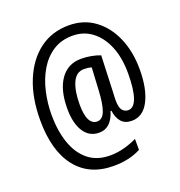

<svg xmlns="http://www.w3.org/2000/svg" viewBox="-142 -839 982 1045"><g transform="rotate(-20 349.0 -316.5)"><path d="M652 -361Q652 -249 617 -180.5Q582 -112 517 -112Q477 -112 456 -136.5Q435 -161 430 -202H425Q398 -112 328 -112Q271 -112 239.5 -160.5Q208 -209 208 -294Q208 -402 251 -463Q294 -524 371 -524Q400 -524 429.5 -518.5Q459 -513 481 -504L473 -297Q472 -281 471.5 -268Q471 -255 471 -248Q471 -206 484 -189.5Q497 -173 518 -173Q551 -173 568 -221.5Q585 -270 585 -362Q585 -452 558 -518Q531 -584 482.5 -621Q434 -658 370 -658Q304 -658 256 -626.5Q208 -595 177 -542.5Q146 -490 131 -424.5Q116 -359 116 -291Q116 -200 140.5 -128.5Q165 -57 215 -16Q265 25 342 25Q384 25 425.5 13.5Q467 2 498 -14V50Q465 67 426.5 76Q388 85 340 85Q200 85 124 -11.5Q48 -108 48 -285Q48 -415 88 -512.5Q128 -610 200 -664Q272 -718 370 -718Q456 -718 519.5 -671Q583 -624 617.5 -543.5Q652 -463 652 -361ZM279 -292Q279 -231 294.5 -202Q310 -173 338 -173Q369 -173 384 -212.5Q399 -252 403 -332L410 -460Q391 -466 367 -466Q322 -466 300.5 -419Q279 -372 279 -292Z"/></g></svg>

Font: Avrile Sans Condensed
Style: Regular
Weight: 400
Width: 3
Designer: Monotype Design Team
Foundry: Monotype Imaging Inc.
Version: Version 2.001;September 10, 2019;FontCreator 11.5.0.2425 64-